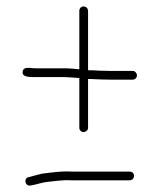

<svg xmlns="http://www.w3.org/2000/svg" viewBox="-20 -583 493 593"><path d="M394 -40C394 -48 388 -53 380 -53H202C172 -55 146 -51 121 -48C105 -47 83 -39 69 -36C52 -33 57 -7 74 -10C89 -12 108 -19 124 -21C148 -23 173 -28 201 -26H380C388 -26 394 -32 394 -40ZM225 -549V-369L203 -371C192 -372 182 -372 172 -372H88C72 -372 53 -379 50 -362C47 -344 73 -345 88 -345H172C190 -345 209 -343 225 -342V-188C225 -181 231 -175 238 -175C245 -175 252 -181 252 -188V-339H260C279 -338 301 -337 320 -337H390C397 -337 403 -343 403 -350C403 -357 397 -364 390 -364H320C301 -364 280 -365 262 -366H252V-549C252 -557 246 -563 238 -563C230 -563 225 -557 225 -549Z"/></svg>

Font: Electronic
Style: Lt
Weight: 300
Version: Version 1.011